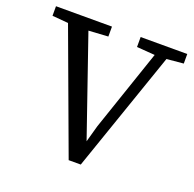

<svg xmlns="http://www.w3.org/2000/svg" viewBox="-120 -794 937 925"><g transform="rotate(20 348.5 -332.0)"><path d="M448 -619V-670H687V-621L601 -613L387 6H325L96 -614L14 -621V-670H301V-619L201 -613L375 -109L399 -195L541 -612Z"/></g></svg>

Font: Source Serif 4 SmText
Style: Regular
Weight: 400
Designer: Frank Grießhammer
Foundry: Adobe
Version: Version 4.005;hotconv 1.1.0;makeotfexe 2.6.0